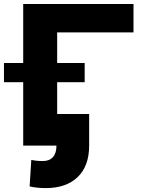

<svg xmlns="http://www.w3.org/2000/svg" viewBox="-35 -731 724 964"><path d="M635.3 -710.9V-568.4H252V0H81.5V-710.9ZM390.1 -414.6V-318.4H-15.1V-414.6ZM248.5 -158.7H412.6V0Q412.6 102.5 355 158Q297.4 213.4 194.3 213.4Q151.4 213.4 113.8 205.1L122.1 71.8Q147.5 77.6 180.2 77.6Q212.9 77.6 230.7 57.9Q248.5 38.1 248.5 0Z"/></svg>

Font: Bert Sans Black
Style: Regular
Weight: 900
Designer: Christian Robertson, Adam Twardoch, & Cristiano Sobral
Foundry: Google
Version: Version 12.135;January 10, 2020;FontCreator 12.0.0.2547 64-b